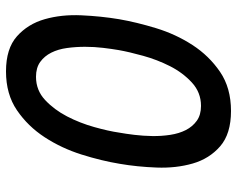

<svg xmlns="http://www.w3.org/2000/svg" viewBox="-95 -685 790 640"><g transform="rotate(90 300.0 -365.0)"><path d="M236 -90Q281 -90 313.5 -120.5Q346 -151 368 -193.5Q390 -236 403.5 -284Q417 -332 422 -367Q426 -389 429.5 -418Q433 -447 433.5 -477.5Q434 -508 429.5 -537.5Q425 -567 413.5 -589.5Q402 -612 382.5 -626Q363 -640 333 -640Q288 -640 255 -609.5Q222 -579 200.5 -536.5Q179 -494 166 -447Q153 -400 147 -366Q143 -343 139.5 -313.5Q136 -284 136 -253.5Q136 -223 140 -193.5Q144 -164 155.5 -141Q167 -118 186.5 -104Q206 -90 236 -90ZM218 10Q142 10 101 -26.5Q60 -63 44 -119Q28 -175 31 -241Q34 -307 44 -367Q54 -425 74 -490.5Q94 -556 130 -611.5Q166 -667 219.5 -703.5Q273 -740 350 -740Q426 -740 467.5 -704Q509 -668 525 -612.5Q541 -557 538.5 -492Q536 -427 526 -369Q516 -308 495 -241.5Q474 -175 437.5 -119Q401 -63 347.5 -26.5Q294 10 218 10Z"/></g></svg>

Font: Maple Mono NL Medium
Style: Italic
Weight: 500
Italic angle: -10°
Monospace: yes
Designer: subframe7536
Version: Version 7.000